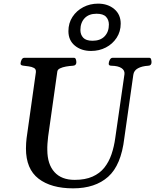

<svg xmlns="http://www.w3.org/2000/svg" viewBox="-20 -1006 841 1040"><path d="M376 14.2Q256.8 14.2 188.7 -38.3Q120.6 -90.8 120.6 -201.7Q120.6 -216.8 121.6 -231.4Q122.6 -246.1 124 -257.3L174.3 -614.3Q176.3 -631.3 164.1 -637.9Q151.9 -644.5 135.3 -646.5Q118.7 -648.4 105.2 -650.4Q91.8 -652.3 91.3 -660.2Q91.3 -670.9 96.7 -681.9Q102.1 -692.9 111.8 -692.9H380.9Q388.2 -692.9 390.9 -684.6Q393.6 -676.3 393.6 -668.9Q393.6 -650.9 375 -649.9Q356 -648.9 337.2 -645.5Q318.4 -642.1 305.2 -635.7Q292 -629.4 290.5 -618.7L240.7 -266.1Q238.3 -246.6 237.1 -227.8Q235.8 -209 236.3 -192.9Q236.8 -116.2 274.9 -74Q313 -31.7 384.3 -31.7Q441.4 -31.7 481 -49.3Q520.5 -66.9 545.2 -97.9Q569.8 -128.9 584 -170.4Q598.1 -211.9 604.5 -259.8L654.3 -605Q656.2 -625.5 637.5 -637.5Q618.7 -649.4 584 -649.9Q568.8 -649.9 568.8 -660.2Q568.8 -670.9 574.7 -681.9Q580.6 -692.9 589.8 -692.9H788.6Q796.4 -692.9 798.6 -684.3Q800.8 -675.8 800.8 -669.4Q800.8 -650.4 782.7 -649.9Q749 -647.9 727.1 -636Q705.1 -624 702.1 -600.6L653.3 -257.3Q636.2 -111.3 565.9 -48.6Q495.6 14.2 376 14.2ZM473.1 -730Q420.4 -730 385.5 -758.8Q350.6 -787.6 350.6 -837.4Q350.6 -880.9 372.6 -914.6Q394.5 -948.2 431.2 -967.3Q467.8 -986.3 511.2 -986.3Q564 -986.3 598.9 -957Q633.8 -927.7 633.8 -877.9Q633.8 -835 611.8 -801.3Q589.8 -767.6 553.5 -748.8Q517.1 -730 473.1 -730ZM481.4 -785.2Q523.4 -785.2 546.6 -809.3Q569.8 -833.5 569.8 -873Q569.8 -898.4 554.4 -915Q539.1 -931.6 502.9 -931.6Q461.4 -931.6 438.5 -907.5Q415.5 -883.3 415.5 -843.3Q415.5 -818.4 430.7 -801.8Q445.8 -785.2 481.4 -785.2Z"/></svg>

Font: Gelasio Medium
Style: Italic
Weight: 500
Italic angle: -8.5°
Designer: Eben Sorkin
Foundry: Eben Sorkin
Version: Version 1.008